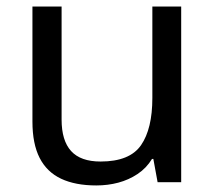

<svg xmlns="http://www.w3.org/2000/svg" viewBox="-20 -556 658 586"><path d="M533 -536V0H461L448 -71H444Q427 -43 400 -25Q373 -7 341 1.5Q309 10 274 10Q210 10 166.5 -10.5Q123 -31 101 -74Q79 -117 79 -185V-536H168V-191Q168 -127 197 -95Q226 -63 287 -63Q376 -63 410.5 -113Q445 -163 445 -257V-536Z"/></svg>

Font: hexbangla15
Style: Regular
Weight: 400
Designer: Jelle Bosma - Monotype Design Team
Foundry: Monotype Imaging Inc.
Version: Version 2.006